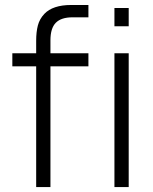

<svg xmlns="http://www.w3.org/2000/svg" viewBox="-20 -755 619 775"><path d="M126 -590.3Q126 -626 132.8 -652.1Q139.6 -678.2 158.7 -698.7Q192.9 -734.9 267.6 -734.9H336.9V-685.1H272.5Q227.1 -685.1 205.3 -663.1Q183.6 -641.1 183.6 -592.3V-540H336.9V-487.3H183.6V0H126V-487.3H29.8V-540H126ZM441.9 0V-540H499.5V0ZM441.9 -648.9V-722.7H499.5V-648.9Z"/></svg>

Font: Manrope Light
Style: Regular
Weight: 300
Designer: Mikhail Sharanda
Foundry: Mikhail Sharanda
Version: Version 4.505;FEAKit 1.0